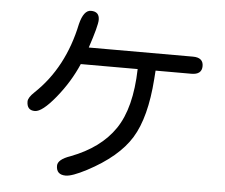

<svg xmlns="http://www.w3.org/2000/svg" viewBox="-56 -829 1111 949"><g transform="rotate(5 500.0 -354.0)"><path d="M362.3 -583H878.9Q930.7 -583 930.7 -540.5Q930.7 -498 878.9 -498H701.2L698.2 -456.1Q684.6 -264.6 621.6 -162.1Q558.6 -59.6 406.2 20.5Q335 57.6 303.7 57.6Q256.8 57.6 256.8 12.7Q256.8 -18.6 319.3 -40Q465.8 -95.7 536.6 -200.2Q607.4 -304.7 612.3 -498H330.1Q291 -407.2 225.6 -327.1Q160.2 -247.1 124 -247.1Q84 -247.1 84 -291Q84 -310.5 114.3 -338.9Q257.8 -474.6 303.7 -694.3Q321.3 -764.6 357.4 -764.6Q399.4 -764.6 399.4 -723.6Q399.4 -694.3 362.3 -583Z"/></g></svg>

Font: jf-openhuninn-1.0
Style: Regular
Weight: 400
Designer: [Kosugi Maru]
      Designed by Motoya company      

      [Varela Round]
      Joe Prince(Latin component); Avraham Co
Foundry: justfont CO.,LTD.
Version: 1.0